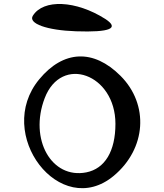

<svg xmlns="http://www.w3.org/2000/svg" viewBox="-20 -955 842 988"><path d="M182 -547C-52 -265 290 179 565 -50C733 -190 748 -417 600 -565C461 -704 306 -697 182 -547ZM210 -450C296 -675 574 -574 574 -318C574 -177 520 -87 424 -68C245 -33 129 -238 210 -450ZM149 -874C124 -834 221 -799 371 -794C547 -788 597 -809 521 -858C371 -953 203 -961 149 -874Z"/></svg>

Font: Venom Sans
Style: Regular
Weight: 400
Version: Version 1.001